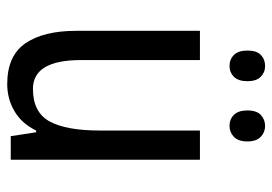

<svg xmlns="http://www.w3.org/2000/svg" viewBox="-134 -628 772 545"><g transform="rotate(90 252.5 -356.0)"><path d="M434 -537V0H367L356 -72H351Q331 -31 296 -10.5Q261 10 219 10Q139 10 103.5 -41.5Q68 -93 68 -186V-537H151V-199Q151 -63 233 -63Q299 -63 325 -110Q351 -157 351 -253V-537ZM124 -672Q124 -698 136.5 -710Q149 -722 168 -722Q186 -722 198.5 -709.5Q211 -697 211 -672Q211 -646 198.5 -633.5Q186 -621 168 -621Q149 -621 136.5 -633.5Q124 -646 124 -672ZM294 -672Q294 -698 307 -710Q320 -722 338 -722Q356 -722 369 -709.5Q382 -697 382 -672Q382 -646 369 -633.5Q356 -621 338 -621Q319 -621 306.5 -633.5Q294 -646 294 -672Z"/></g></svg>

Font: Noto Sans Hebrew Condensed
Style: Regular
Weight: 400
Width: 3
Designer: Monotype Design Team
Foundry: Monotype Imaging Inc.
Version: Version 2.004; ttfautohint (v1.8.4.7-5d5b)